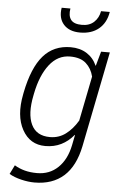

<svg xmlns="http://www.w3.org/2000/svg" viewBox="-63 -791 648 1046"><g transform="rotate(5 261.5 -267.5)"><path d="M64.9 -269.5Q92.3 -407.2 149.4 -472.7Q206.5 -538.1 299.3 -538.1Q350.1 -538.1 387 -514.9Q423.8 -491.7 442.4 -449.7H443.8L465.8 -528.3H513.7L409.7 -6.8Q387.2 104 325.7 158.7Q264.2 213.4 166 213.4Q131.8 213.4 93.3 204.1Q54.7 194.8 27.3 178.7L51.8 129.4Q77.6 145 107.9 153.1Q138.2 161.1 175.3 161.1Q243.7 161.1 290 116.7Q336.4 72.3 352.5 -6.8L363.8 -63.5L362.3 -64Q332.5 -27.8 293.9 -8.8Q255.4 10.3 207.5 10.3Q123 10.3 81.3 -65.7Q39.6 -141.6 63 -259.3ZM119.6 -259.3Q98.6 -156.7 126.5 -98.6Q154.3 -40.5 228.5 -40.5Q276.4 -40.5 313.7 -68.1Q351.1 -95.7 379.9 -144L428.7 -388.7Q418 -432.6 387.5 -460Q356.9 -487.3 300.3 -487.3Q232.9 -487.3 187.3 -428.7Q141.6 -370.1 121.6 -269.5ZM494.1 -748Q484.4 -688 444.6 -655Q404.8 -622.1 342.3 -622.1Q282.7 -622.1 252.2 -656.5Q221.7 -690.9 231 -748H278.8Q272 -708.5 288.3 -686.5Q304.7 -664.6 349.1 -664.6Q390.1 -664.6 415 -688Q439.9 -711.4 446.3 -748Z"/></g></svg>

Font: Franko
Style: Light Italic
Weight: 300
Designer: Google
Version: Version 1.200310; 2013